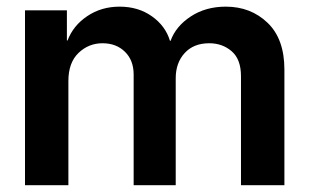

<svg xmlns="http://www.w3.org/2000/svg" viewBox="-20 -546 912 566"><path d="M53.7 0V-515.6H177.2V-426.8H179.2Q195.8 -470.7 237.3 -498.5Q278.8 -526.4 332.5 -526.4Q387.7 -526.4 427.7 -498Q467.8 -469.7 481 -425.8H482.9Q498.5 -468.8 542.5 -497.6Q586.4 -526.4 645.5 -526.4Q719.2 -526.4 768.8 -478.8Q818.4 -431.2 818.4 -340.8V0H690.4V-321.3Q690.4 -371.1 663.1 -394.8Q635.7 -418.5 596.7 -418.5Q550.8 -418.5 524.4 -389.6Q498 -360.8 498 -315.4V0H374V-326.2Q374 -368.2 348.4 -393.3Q322.8 -418.5 282.2 -418.5Q241.2 -418.5 211.4 -389.9Q181.6 -361.3 181.6 -307.1V0Z"/></svg>

Font: Inter Display Semi Bold
Style: Regular
Weight: 600
Designer: Rasmus Andersson
Foundry: rsms
Version: Version 4.000;git-37864ae